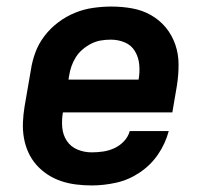

<svg xmlns="http://www.w3.org/2000/svg" viewBox="-20 -558 640 586"><path d="M260 8Q236 8 212 5Q188 2 166 -5.5Q144 -13 125 -25.5Q106 -38 91 -55Q76 -72 66.5 -93Q57 -114 53 -137Q49 -160 50 -184.5Q51 -209 55 -233L74 -343Q78 -371 88 -398Q98 -425 116 -448.5Q134 -472 158 -490Q182 -508 209 -519Q236 -530 264.5 -534Q293 -538 320 -538Q352 -538 383 -532.5Q414 -527 440.5 -512Q467 -497 486 -474Q505 -451 515 -422Q525 -393 525 -361Q525 -329 520 -297L506 -215H172Q168 -192 170 -169Q172 -146 184 -128Q196 -110 216.5 -101.5Q237 -93 260 -93Q277 -93 294.5 -95.5Q312 -98 328.5 -105.5Q345 -113 358 -126.5Q371 -140 376 -158H495Q485 -120 462.5 -87Q440 -54 406.5 -31.5Q373 -9 335 -0.5Q297 8 260 8ZM189 -315H403Q407 -338 405 -360.5Q403 -383 392 -401.5Q381 -420 361 -428.5Q341 -437 318 -437Q303 -437 288 -434.5Q273 -432 259 -425Q245 -418 232.5 -407.5Q220 -397 211.5 -383.5Q203 -370 198 -355.5Q193 -341 191 -327Z"/></svg>

Font: Iosevka Curly Extended Oblique
Style: Bold
Weight: 700
Width: 7
Italic angle: -9°
Monospace: yes
Designer: Belleve Invis
Foundry: Belleve Invis
Version: Version 11.1.0; ttfautohint (v1.8.3)